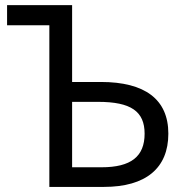

<svg xmlns="http://www.w3.org/2000/svg" viewBox="-20 -734 732 754"><path d="M641.1 -209C641.1 -343.8 549.3 -412.1 376 -412.1H263.2V-713.9H7.8V-634.8H173.8V0H388.2C552.7 0 641.1 -73.7 641.1 -209ZM263.2 -334H365.2C494.6 -334 547.9 -296.4 547.9 -209C547.9 -119.6 494.6 -77.1 378.9 -77.1H263.2Z"/></svg>

Font: Noto Reveo Sans
Style: Regular
Weight: 400
Designer: Monotype Design team
Foundry: Monotype Imaging Inc.
Version: Version 1.04